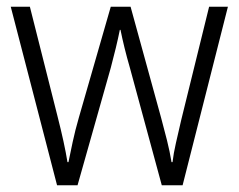

<svg xmlns="http://www.w3.org/2000/svg" viewBox="-20 -552 711 572"><path d="M367 -350Q358 -381 351 -409.5Q344 -438 339 -463H337Q332 -438 325 -409Q318 -380 310 -350L211 0H150L12 -532H69L151 -207Q172 -125 181 -69H184Q189 -94 196.5 -129Q204 -164 215 -202L310 -532H369L460 -201Q469 -168 477.5 -134Q486 -100 491 -69H494Q497 -95 504 -125.5Q511 -156 520 -195L603 -532H659L524 0H462Z"/></svg>

Font: Noto Sans Gurmukhi SemiCondensed Light
Style: Regular
Weight: 300
Width: 4
Designer: Jelle Bosma - Monotype Design Team
Foundry: Monotype Imaging Inc.
Version: Version 2.004; ttfautohint (v1.8.4.7-5d5b)